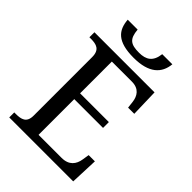

<svg xmlns="http://www.w3.org/2000/svg" viewBox="-257 -1022 1138 1138"><g transform="rotate(45 311.5 -453.0)"><path d="M426.8 -49.8H233.9V-349.1H475.1V-397.9H233.9V-664.1H401.9C461.9 -664.1 484.9 -626 490.2 -582L495.1 -539.1H546.9L542 -713.9H38.1V-671.9H50.8C97.2 -671.9 132.8 -662.1 132.8 -600.1V-108.9C132.8 -50.3 96.2 -42 50.8 -42H38.1V0H574.2L581.1 -174.8H528.8L522 -131.8C515.1 -86.9 489.3 -49.8 426.8 -49.8ZM125 -906.2C131.3 -823.7 172.4 -771 309.1 -771C437.5 -771 491.2 -825.2 499 -906.2H414.1C406.2 -837.4 369.1 -814.9 311 -814.9C241.2 -814.9 214.4 -832.5 208 -906.2Z"/></g></svg>

Font: The Erased English
Style: Regular
Weight: 400
Designer: Monotype Design team + ligartures altered by 180 Amsterdam
Foundry: Monotype Imaging Inc.
Version: Version 1.030;Glyphs 3.1.2 (3151)